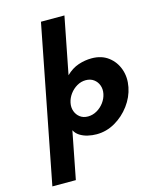

<svg xmlns="http://www.w3.org/2000/svg" viewBox="-143 -843 943 1185"><g transform="rotate(-15 329.0 -250.0)"><path d="M41 250 236 -750H386L315 -387Q352 -423 394 -437Q436 -451 479 -451Q542 -451 585 -418.5Q628 -386 646.5 -333.5Q665 -281 653 -220Q641 -159 602 -106.5Q563 -54 507.5 -22Q452 10 389 10Q361 10 333 3.5Q305 -3 283 -17Q261 -31 250 -53L191 250ZM366 -110Q396 -110 423 -125.5Q450 -141 468.5 -166Q487 -191 493 -220Q499 -249 490 -274Q481 -299 460 -314.5Q439 -330 409 -330Q379 -330 352.5 -314.5Q326 -299 307.5 -274Q289 -249 283 -220Q277 -191 286 -166Q295 -141 315.5 -125.5Q336 -110 366 -110Z"/></g></svg>

Font: Teachers
Style: Italic
Weight: 400
Italic angle: -11°
Designer: Alfredo Marco Pradil, Chank Diesel
Version: Version 1.001